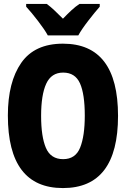

<svg xmlns="http://www.w3.org/2000/svg" viewBox="-20 -947 640 976"><path d="M378 -767Q395 -798 429 -842Q463 -886 487 -913V-927H384Q364 -914 343.5 -895Q323 -876 300 -852Q277 -875 257.5 -893.5Q238 -912 218 -927H113V-913Q139 -885 173.5 -840Q208 -795 223 -767ZM580 -358Q580 -725 300 -725Q156 -725 88 -627.5Q20 -530 20 -360Q20 9 300 9Q580 9 580 -358ZM189 -358Q189 -465 215 -521.5Q241 -578 301 -578Q362 -578 386.5 -523.5Q411 -469 411 -359Q411 -256 387.5 -197Q364 -138 301 -138Q238 -138 213.5 -195Q189 -252 189 -358Z"/></svg>

Font: Noto Sans Mono UI ExtraBold
Style: Regular
Weight: 800
Designer: Monotype Design team
Foundry: Monotype Imaging Inc.
Version: 1.000